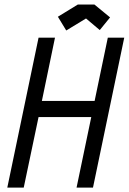

<svg xmlns="http://www.w3.org/2000/svg" viewBox="-20 -853 585 873"><path d="M409.2 -832.5 480.5 -773.9 433.6 -716.3 371.1 -769 281.2 -714.4 243.2 -776.9 334 -832.5ZM87.9 0H13.2L155.3 -681.6H230L170.4 -394H410.2L470.2 -681.6H544.9L402.8 0H328.1L395 -320.8H155.3Z"/></svg>

Font: Anka/Coder Condensed
Style: Italic
Weight: 400
Width: 4
Italic angle: -12°
Monospace: yes
Version: Version 001.100